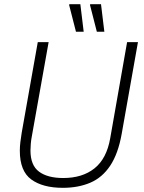

<svg xmlns="http://www.w3.org/2000/svg" viewBox="-20 -888 691 920"><path d="M281 12Q185 12 130 -28Q75 -68 75 -166Q75 -184 77.5 -206.5Q80 -229 84 -252L161 -686H213L132 -232Q129 -217 127.5 -198.5Q126 -180 126 -167Q126 -96 167 -65.5Q208 -35 283 -35Q375 -35 433 -81.5Q491 -128 508 -225L589 -686H641L563 -246Q546 -151 508 -94Q470 -37 412.5 -12.5Q355 12 281 12ZM344 -736 311 -865 313 -868H365L381 -736ZM444 -736 411 -865 413 -868H464L480 -736Z"/></svg>

Font: Archivo SemiCondensed Thin
Style: Italic
Weight: 250
Width: 4
Italic angle: -10°
Designer: Hector Gatti
Foundry: Omnibus-Type
Version: Version 2.001